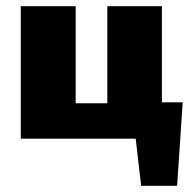

<svg xmlns="http://www.w3.org/2000/svg" viewBox="-20 -447 622 619"><path d="M326 0V-427H502V0ZM141 0V-114H415V0ZM47 0V-427H224V0ZM416 0V-117H569L496 0ZM435 152 404 -117H569L551 152Z"/></svg>

Font: Ysabeau Office Black
Style: Regular
Weight: 900
Designer: Christian Thalmann (Catharsis Fonts)
Version: Version 2.001;gftools[0.9.30]; featfreeze: tnum,lnum,ss02